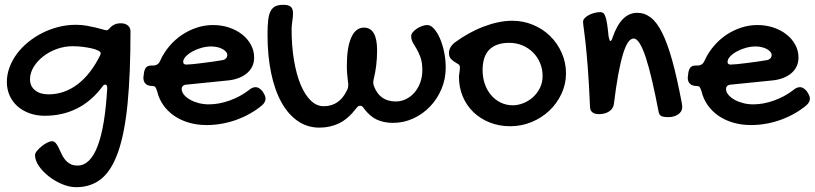

<svg xmlns="http://www.w3.org/2000/svg" viewBox="-20 -485 3420 806"><path d="M298.8 -380.9Q322.3 -380.9 343.3 -377.2Q364.3 -373.5 381.3 -369.4Q398.4 -365.2 410.6 -361.6Q422.9 -357.9 428.2 -357.9Q432.6 -357.9 436.5 -362.5Q440.4 -367.2 446.3 -372.6Q452.1 -377.9 461.9 -382.6Q471.7 -387.2 487.8 -387.2Q506.3 -387.2 517.1 -377.7Q527.8 -368.2 527.8 -354Q527.8 -175.3 515.6 -50.5Q503.4 74.2 476.1 152.3Q448.7 230.5 405.3 265.6Q361.8 300.8 299.8 300.8Q271.5 300.8 241 288.1Q210.4 275.4 185.1 255.6Q159.7 235.8 143.3 211.9Q127 188 127 166Q127 158.7 134.8 148.9Q142.6 139.2 153.8 129.9Q165 120.6 177.2 114.3Q189.5 107.9 198.2 107.9Q207.5 107.9 213.9 115.5Q220.2 123 225.8 134.3Q231.4 145.5 237.3 158.9Q243.2 172.4 252 183.6Q260.7 194.8 273.4 202.4Q286.1 210 305.2 210Q411.6 210 430.2 -115.2Q430.2 -129.9 421.9 -129.9Q415 -129.9 411.1 -123Q365.2 -61 304 -30Q242.7 1 168 1Q133.3 1 104 -9.5Q74.7 -20 53.5 -38.8Q32.2 -57.6 20.5 -83.7Q8.8 -109.9 8.8 -141.1Q8.8 -171.9 19.8 -201.9Q30.8 -231.9 50.5 -258.5Q70.3 -285.2 97.7 -307.6Q125 -330.1 157.2 -346.4Q189.5 -362.8 225.3 -371.8Q261.2 -380.9 298.8 -380.9ZM183.1 -88.9Q250 -88.9 305.7 -131.1Q361.3 -173.3 400.9 -253.9Q401.9 -256.8 402.3 -258.5Q402.8 -260.3 402.8 -262.2Q402.8 -267.1 392.6 -272.5Q382.3 -277.8 365.7 -281.7Q349.1 -285.6 327.9 -288.3Q306.6 -291 285.2 -291Q250.5 -291 218.3 -279.3Q186 -267.6 161.1 -248Q136.2 -228.5 121.1 -203.6Q106 -178.7 106 -151.9Q106 -123 127.2 -106Q148.4 -88.9 183.1 -88.9Z M1024.9 -106.9Q1039.1 -119.1 1052.7 -119.1Q1060.5 -119.1 1066.9 -115.2Q1073.2 -111.3 1081.1 -103Q1088.4 -91.8 1091.6 -84.7Q1094.7 -77.6 1094.7 -70.8Q1094.7 -56.2 1080.1 -43Q1056.6 -23.4 1029.3 -8.1Q1002 7.3 972.2 18.1Q942.4 28.8 910.6 34.4Q878.9 40 847.7 40Q808.1 40 773.4 30Q738.8 20 711.7 1.5Q684.6 -17.1 666 -43.2Q647.5 -69.3 639.6 -102.1Q635.3 -115.7 631.6 -119.9Q627.9 -124 619.6 -124Q601.6 -124 591.8 -132.8Q582 -141.6 582 -158.2Q582 -165 583 -167L584 -176.8Q586.4 -194.3 593.5 -202.1Q600.6 -210 615.7 -210H623Q643.6 -210 651.9 -229Q667 -262.7 690.4 -290.5Q713.9 -318.4 743.2 -338.1Q772.5 -357.9 805.9 -368.9Q839.4 -379.9 874 -379.9Q910.2 -379.9 941.7 -369.4Q973.1 -358.9 996.6 -340.3Q1020 -321.8 1033.4 -296.9Q1046.9 -272 1046.9 -243.2Q1046.9 -223.1 1039.1 -206.5Q1031.2 -189.9 1016.6 -177.5Q1002 -165 981.2 -157.2Q960.4 -149.4 934.1 -147L764.6 -129.9Q754.9 -129.9 748.8 -125Q742.7 -120.1 742.7 -111.8Q742.7 -99.1 752.2 -87.4Q761.7 -75.7 777.6 -66.7Q793.5 -57.6 814.2 -52.2Q835 -46.9 856.9 -46.9Q877.9 -46.9 900.1 -51Q922.4 -55.2 944.1 -63Q965.8 -70.8 986.3 -81.8Q1006.8 -92.8 1024.9 -106.9ZM916 -232.9Q923.3 -234.4 928.7 -240Q934.1 -245.6 934.1 -253.9Q934.1 -261.2 928.7 -267.6Q923.3 -273.9 914.1 -279.1Q904.8 -284.2 892.6 -287.1Q880.4 -290 866.7 -290Q846.7 -290 825.7 -284.2Q804.7 -278.3 787.6 -268.8Q770.5 -259.3 759.8 -247.8Q749 -236.3 749 -225.1Q749 -213.9 762.7 -213.9Q771 -213.9 789.6 -215.8Q808.1 -217.8 830.6 -220.5Q853 -223.1 876 -226.6Q898.9 -230 916 -232.9Z M1436 -209Q1436 -286.1 1454.6 -327.6Q1473.1 -369.1 1507.8 -369.1Q1563 -369.1 1563 -273.9Q1563 -240.2 1559.3 -210.4Q1555.7 -180.7 1548.8 -152.8Q1547.9 -148.9 1547.4 -145.5Q1546.9 -142.1 1546.9 -139.2Q1546.9 -128.9 1550.8 -121.1Q1575.2 -59.1 1641.1 -59.1Q1664.6 -59.1 1685.1 -69.3Q1705.6 -79.6 1720.7 -97.4Q1735.8 -115.2 1744.4 -139.2Q1752.9 -163.1 1752.9 -190.9Q1752.9 -222.2 1745.6 -242.9Q1738.3 -263.7 1729.5 -278.6Q1720.7 -293.5 1713.4 -305.9Q1706.1 -318.4 1706.1 -334Q1706.1 -341.3 1712.6 -349.4Q1719.2 -357.4 1729.2 -364.3Q1739.3 -371.1 1751.2 -375.5Q1763.2 -379.9 1773.9 -379.9Q1788.1 -379.9 1802 -364.3Q1815.9 -348.6 1826.9 -323.5Q1837.9 -298.3 1844.5 -266.1Q1851.1 -233.9 1851.1 -201.2Q1851.1 -153.8 1833.5 -111.8Q1815.9 -69.8 1785.6 -38.1Q1755.4 -6.3 1715.1 12.2Q1674.8 30.8 1629.9 30.8Q1591.8 30.8 1562.3 17.3Q1532.7 3.9 1507.8 -29.8Q1503.9 -36.1 1500 -38.6Q1496.1 -41 1492.2 -41Q1487.3 -41 1483.4 -38.6Q1479.5 -36.1 1475.1 -29.8Q1441.9 13.7 1404.1 32.2Q1366.2 50.8 1320.8 50.8Q1270.5 50.8 1230.2 23.2Q1189.9 -4.4 1161.6 -55.2Q1133.3 -106 1118.2 -178.5Q1103 -251 1103 -340.8Q1103 -377.4 1106 -401.6Q1108.9 -425.8 1116.7 -439.7Q1124.5 -453.6 1137.2 -459.2Q1149.9 -464.8 1169.9 -464.8Q1190.9 -464.8 1200.4 -456.8Q1210 -448.7 1210 -429.2Q1210 -414.1 1207 -395.3Q1204.1 -376.5 1204.1 -362.8Q1204.1 -292 1214.1 -232.4Q1224.1 -172.9 1241.9 -129.9Q1259.8 -86.9 1284.4 -63Q1309.1 -39.1 1338.9 -39.1Q1405.3 -39.1 1437 -106.9Q1439.9 -112.3 1440.9 -116.9Q1441.9 -121.6 1441.9 -127Q1441.9 -129.9 1441.9 -133.1Q1441.9 -136.2 1440.9 -140.1Q1438.5 -158.7 1437.3 -175.5Q1436 -192.4 1436 -209Z M1906.7 -162.1Q1906.7 -170.4 1908.7 -180.7Q1910.6 -190.9 1910.6 -203.1Q1910.6 -211.4 1903.6 -215.8Q1896.5 -220.2 1887.7 -225.6Q1878.9 -231 1871.8 -239.3Q1864.7 -247.6 1864.7 -263.2Q1864.7 -274.4 1870.8 -285.6Q1877 -296.9 1888.7 -306.2Q1917.5 -327.6 1948.5 -344.7Q1979.5 -361.8 2010.5 -373.5Q2041.5 -385.3 2071.8 -391.6Q2102.1 -397.9 2129.9 -397.9Q2176.8 -397.9 2218 -380.6Q2259.3 -363.3 2289.8 -333.3Q2320.3 -303.2 2338.1 -262.9Q2356 -222.7 2356 -176.8Q2356 -131.8 2337.2 -91.6Q2318.4 -51.3 2286.6 -21Q2254.9 9.3 2212.2 27.1Q2169.4 44.9 2122.1 44.9Q2075.7 44.9 2036.1 29.3Q1996.6 13.7 1967.8 -13.9Q1939 -41.5 1922.9 -79.3Q1906.7 -117.2 1906.7 -162.1ZM2132.8 -43Q2153.3 -43 2175.3 -51.3Q2197.3 -59.6 2215.6 -75.4Q2233.9 -91.3 2245.8 -114.3Q2257.8 -137.2 2257.8 -166Q2257.8 -195.3 2247.1 -220.7Q2236.3 -246.1 2217.5 -264.9Q2198.7 -283.7 2173.1 -294.4Q2147.5 -305.2 2117.7 -305.2Q2063.5 -305.2 2034.7 -277.1Q2005.9 -249 2005.9 -190.9Q2005.9 -159.2 2015.4 -132.1Q2024.9 -105 2042 -85.2Q2059.1 -65.4 2082.3 -54.2Q2105.5 -43 2132.8 -43Z M2427.7 -394Q2427.7 -401.4 2434.1 -408.4Q2440.4 -415.5 2450.7 -421.1Q2460.9 -426.8 2473.9 -430.4Q2486.8 -434.1 2500 -434.1Q2507.3 -434.1 2512.5 -430.2Q2517.6 -426.3 2521.5 -415.3Q2525.4 -404.3 2528.6 -384.5Q2531.7 -364.7 2534.7 -333Q2536.6 -323.2 2538.3 -318.1Q2540 -313 2543 -313Q2547.4 -313 2551.8 -328.1Q2587.4 -431.2 2654.8 -431.2Q2686 -431.2 2711.7 -411.6Q2737.3 -392.1 2759.5 -347.9Q2781.7 -303.7 2801.8 -231.7Q2821.8 -159.7 2841.8 -54.2Q2842.8 -48.8 2843.3 -44.4Q2843.8 -40 2843.8 -36.1Q2843.8 -24.9 2838.6 -16.8Q2833.5 -8.8 2825.2 -3.7Q2816.9 1.5 2806.6 4.2Q2796.4 6.8 2786.1 6.8Q2765.6 6.8 2756.6 2.4Q2747.6 -2 2745.1 -14.2Q2731 -88.4 2717.5 -146Q2704.1 -203.6 2691.2 -242.9Q2678.2 -282.2 2665.5 -302.7Q2652.8 -323.2 2640.1 -323.2Q2627.4 -323.2 2616.5 -307.4Q2605.5 -291.5 2595.2 -257.8Q2585 -224.1 2575.4 -172.4Q2565.9 -120.6 2557.1 -48.8Q2554.7 -29.3 2537.6 -17.6Q2520.5 -5.9 2494.1 -5.9Q2476.6 -5.9 2467.3 -13.2Q2458 -20.5 2457 -33.2Q2452.6 -134.8 2447.5 -200.4Q2442.4 -266.1 2438 -305.9Q2433.6 -345.7 2430.7 -365.2Q2427.7 -384.8 2427.7 -394Z M3310.1 -106.9Q3324.2 -119.1 3337.9 -119.1Q3345.7 -119.1 3352.1 -115.2Q3358.4 -111.3 3366.2 -103Q3373.5 -91.8 3376.7 -84.7Q3379.9 -77.6 3379.9 -70.8Q3379.9 -56.2 3365.2 -43Q3341.8 -23.4 3314.5 -8.1Q3287.1 7.3 3257.3 18.1Q3227.5 28.8 3195.8 34.4Q3164.1 40 3132.8 40Q3093.3 40 3058.6 30Q3023.9 20 2996.8 1.5Q2969.7 -17.1 2951.2 -43.2Q2932.6 -69.3 2924.8 -102.1Q2920.4 -115.7 2916.7 -119.9Q2913.1 -124 2904.8 -124Q2886.7 -124 2877 -132.8Q2867.2 -141.6 2867.2 -158.2Q2867.2 -165 2868.2 -167L2869.1 -176.8Q2871.6 -194.3 2878.7 -202.1Q2885.7 -210 2900.9 -210H2908.2Q2928.7 -210 2937 -229Q2952.1 -262.7 2975.6 -290.5Q2999 -318.4 3028.3 -338.1Q3057.6 -357.9 3091.1 -368.9Q3124.5 -379.9 3159.2 -379.9Q3195.3 -379.9 3226.8 -369.4Q3258.3 -358.9 3281.7 -340.3Q3305.2 -321.8 3318.6 -296.9Q3332 -272 3332 -243.2Q3332 -223.1 3324.2 -206.5Q3316.4 -189.9 3301.8 -177.5Q3287.1 -165 3266.4 -157.2Q3245.6 -149.4 3219.2 -147L3049.8 -129.9Q3040 -129.9 3033.9 -125Q3027.8 -120.1 3027.8 -111.8Q3027.8 -99.1 3037.4 -87.4Q3046.9 -75.7 3062.7 -66.7Q3078.6 -57.6 3099.4 -52.2Q3120.1 -46.9 3142.1 -46.9Q3163.1 -46.9 3185.3 -51Q3207.5 -55.2 3229.2 -63Q3251 -70.8 3271.5 -81.8Q3292 -92.8 3310.1 -106.9ZM3201.2 -232.9Q3208.5 -234.4 3213.9 -240Q3219.2 -245.6 3219.2 -253.9Q3219.2 -261.2 3213.9 -267.6Q3208.5 -273.9 3199.2 -279.1Q3189.9 -284.2 3177.7 -287.1Q3165.5 -290 3151.9 -290Q3131.8 -290 3110.8 -284.2Q3089.8 -278.3 3072.8 -268.8Q3055.7 -259.3 3044.9 -247.8Q3034.2 -236.3 3034.2 -225.1Q3034.2 -213.9 3047.9 -213.9Q3056.2 -213.9 3074.7 -215.8Q3093.3 -217.8 3115.7 -220.5Q3138.2 -223.1 3161.1 -226.6Q3184.1 -230 3201.2 -232.9Z"/></svg>

Font: Gochi Hand
Style: Regular
Weight: 400
Designer: Juan Pablo del Peral
Foundry: Juan Pablo del Peral
Version: Version 1.001